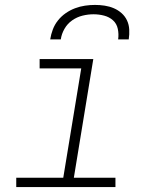

<svg xmlns="http://www.w3.org/2000/svg" viewBox="-20 -760 640 780"><path d="M46 0V-38H237L310 -482H141V-520H359L280 -38H449V0ZM184 -600Q187 -620 194.5 -640Q202 -660 215.5 -677Q229 -694 247 -706.5Q265 -719 285 -726.5Q305 -734 325.5 -737Q346 -740 366 -740Q386 -740 405.5 -737Q425 -734 442.5 -726.5Q460 -719 474 -706.5Q488 -694 496 -677Q504 -660 505 -640Q506 -620 503 -600H460Q463 -622 458.5 -643Q454 -664 439 -677.5Q424 -691 403 -696.5Q382 -702 360 -702Q338 -702 315.5 -696.5Q293 -691 273.5 -677.5Q254 -664 242 -643Q230 -622 227 -600Z"/></svg>

Font: Iosevka SS04 XLt Ex
Style: Italic
Weight: 200
Width: 7
Italic angle: -9°
Monospace: yes
Designer: Belleve Invis
Foundry: Belleve Invis
Version: Version 19.0.0; ttfautohint (v1.8.4)